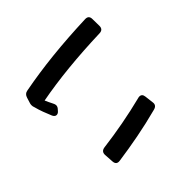

<svg xmlns="http://www.w3.org/2000/svg" viewBox="-118 -936 1216 1216"><g transform="rotate(45 489.5 -328.0)"><path d="M333 -103Q344 -109 353 -109Q367 -109 379 -97L387 -90Q399 -80 399 -67Q399 -53 381 -44Q353 -32 323.5 -21Q294 -10 263 -2Q254 2 242 2Q232 2 221 -2L189 -12Q162 -20 158 -45Q133 -176 118 -318Q103 -460 97 -622Q95 -657 129 -657L191 -658Q224 -658 225 -625Q235 -317 280 -78Q292 -83 305.5 -89.5Q319 -96 333 -103ZM886 -145Q891 -111 856 -109L794 -105Q763 -104 758 -135Q746 -230 728.5 -323.5Q711 -417 688 -508Q687 -511 686.5 -514Q686 -517 686 -520Q686 -544 714 -547L772 -554Q803 -559 811 -525Q837 -426 855 -332Q873 -238 886 -145Z"/></g></svg>

Font: Yusei Magic
Style: Regular
Weight: 400
Designer: Tanukizamurai
Foundry: Yusei Magic Project
Version: Version 1.200